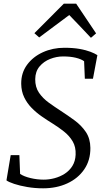

<svg xmlns="http://www.w3.org/2000/svg" viewBox="-20 -1010 564 1041"><path d="M214 11Q169 11 128 4Q87 -3 57 -13Q27 -23 15 -32L38 -169H85L89 -67Q110 -53 145.5 -44.5Q181 -36 217 -36Q246.5 -36 276.2 -44Q306 -52 331.2 -68.2Q356.5 -84.5 372.5 -110.2Q388.5 -136 390 -171Q392 -213 374 -243.5Q356 -274 326.5 -297.2Q297 -320.5 264 -341Q235.5 -358.5 206 -379Q176.5 -399.5 151.5 -425Q126.5 -450.5 111 -482.8Q95.5 -515 95 -556Q94.5 -615 126.8 -658.8Q159 -702.5 212.5 -726.8Q266 -751 329 -751Q376 -751 411.2 -744.8Q446.5 -738.5 470.5 -729.2Q494.5 -720 508 -711L484 -583H440L436 -678Q420.5 -689.5 391.2 -696.8Q362 -704 322 -704Q286.5 -704 252 -690.5Q217.5 -677 194.5 -649.8Q171.5 -622.5 171 -581Q170.5 -537.5 191.5 -507Q212.5 -476.5 244.8 -453.2Q277 -430 311 -408Q348 -384 384.5 -357.2Q421 -330.5 445.2 -294.8Q469.5 -259 470 -208Q470.5 -141 436.8 -91.8Q403 -42.5 345 -15.8Q287 11 214 11ZM166.5 -830 326 -990H393L501 -829L473 -805Q444 -836 414.5 -867Q385 -898 355.5 -928.5Q314.5 -898 274 -867.8Q233.5 -837.5 192.5 -807Z"/></svg>

Font: Merriweather 7pt Light
Style: Italic
Weight: 300
Italic angle: -7.8°
Designer: Eben Sorkin
Foundry: Eben Sorkin
Version: Version 2.200;gftools[0.9.31]